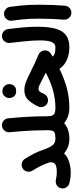

<svg xmlns="http://www.w3.org/2000/svg" viewBox="612 -1318 780 2045"><g transform="rotate(-90 1002.5 -296.0)"><path d="M20 -40Q28.3 -69.3 54.2 -83.5Q80.1 -97.7 111.3 -90.8Q132.3 -86.4 150.6 -84Q168.9 -81.5 190.4 -81.5Q234.9 -81.5 257.6 -89.4Q280.3 -97.2 288.3 -111.6Q296.4 -126 296.4 -145Q296.4 -151.9 294.9 -158.7Q291 -168.9 287.1 -180.7Q275.4 -216.8 255.1 -255.9Q234.9 -294.9 206.1 -342.8Q190.4 -368.7 197.8 -398.9Q205.1 -429.2 231 -445.3Q256.8 -460.9 287.1 -453.6Q317.4 -446.3 333 -420.4Q362.3 -373 385.7 -329.1Q409.2 -285.2 427.7 -229.5Q453.1 -158.2 476.8 -127.2Q500.5 -96.2 546.9 -96.2H547.4Q578.1 -96.2 599.6 -74.5Q621.1 -52.7 621.1 -22Q621.1 8.3 599.6 30.3Q578.1 52.2 547.4 52.2H546.9Q496.1 52.2 457.8 36.6Q419.4 21 391.1 -3.9Q352.1 34.7 296.9 50.8Q241.7 66.9 190.4 66.9Q156.2 66.9 131.3 63.7Q106.4 60.5 70.8 51.3Q41.5 43.9 26.9 16.6Q12.2 -10.7 20 -40Z M473.1 -22Q473.1 -52.7 495.1 -74.5Q517.1 -96.2 547.4 -96.2Q585.9 -96.2 605.2 -102.3Q624.5 -108.4 631.1 -126.5Q637.7 -144.5 637.7 -180.2Q637.7 -254.9 635 -320.6Q632.3 -386.2 627.7 -450.4Q623 -514.6 616.2 -584.5Q613.3 -614.7 633.3 -638.7Q653.3 -662.6 683.6 -665.5Q713.9 -668.5 737.8 -648.7Q761.7 -628.9 764.6 -598.1Q774.4 -494.1 780.3 -397.7Q786.1 -301.3 786.1 -189Q786.6 -184.6 786.6 -180.2Q786.6 -129.9 806.2 -113Q825.7 -96.2 876 -96.2H876.5Q907.2 -96.2 928.7 -74.5Q950.2 -52.7 950.2 -22Q950.2 8.3 928.7 30.3Q907.2 52.2 876.5 52.2H876Q830.1 52.2 788.1 38.3Q746.1 24.4 713.4 -3.4Q648.9 52.2 547.4 52.2Q517.1 52.2 495.1 30.3Q473.1 8.3 473.1 -22Z M1064.5 -427.2Q1112.3 -427.2 1164.8 -404.8Q1217.3 -382.3 1268.6 -356Q1302.2 -338.4 1345.7 -318.6Q1389.2 -298.8 1442.9 -275.9Q1462.4 -268.1 1475.1 -248.8Q1487.8 -229.5 1487.8 -208Q1487.8 -167.5 1453.1 -145Q1437 -134.8 1420.9 -125Q1433.1 -110.8 1457 -103.5Q1481 -96.2 1521 -96.2H1521.5Q1552.2 -96.2 1573.7 -74.5Q1595.2 -52.7 1595.2 -22Q1595.2 8.3 1573.7 30.3Q1552.2 52.2 1521.5 52.2H1521Q1450.2 52.2 1388.2 26.1Q1326.2 0 1291.5 -53.2Q1192.4 -3.9 1089.4 24.2Q986.3 52.2 876.5 52.2Q845.7 52.2 823.7 30Q801.8 7.8 801.8 -22Q801.8 -51.8 823.7 -74Q845.7 -96.2 876.5 -96.2Q971.2 -96.2 1064.5 -122.6Q1157.7 -148.9 1250.5 -199.2Q1229.5 -209.5 1209.7 -219.2Q1189.9 -229 1170.9 -239.7Q1141.1 -255.9 1118.7 -266.1Q1096.2 -276.4 1079.1 -276.4Q1059.1 -276.4 1048.8 -263.2Q1038.6 -250 1024.4 -216.8Q1018.1 -201.2 1000.5 -189Q982.9 -176.8 960.7 -174.8Q938.5 -172.9 917 -186.5Q896.5 -199.7 887.5 -226.3Q878.4 -252.9 890.6 -280.3Q920.9 -344.2 959.7 -385.7Q998.5 -427.2 1064.5 -427.2ZM980.5 -588.9Q980.5 -616.7 1001 -638.9Q1021.5 -661.1 1053.2 -661.1Q1076.2 -661.1 1092 -651.4Q1107.9 -641.6 1117.2 -627.4Q1128.9 -607.9 1128.9 -588.9Q1128.9 -574.2 1122.6 -556.9Q1116.2 -539.6 1099.9 -527.1Q1083.5 -514.6 1054.2 -514.6Q1023.9 -514.6 1008.3 -527.3Q992.7 -540 986.3 -556.6Q980.5 -572.8 980.5 -588.9Z M1447.3 -22Q1447.3 -52.7 1469.2 -74.5Q1491.2 -96.2 1521.5 -96.2Q1559.6 -96.2 1576.9 -136.5Q1594.2 -176.8 1594.2 -262.2Q1594.2 -295.4 1591.8 -336.4Q1589.4 -377.4 1583.5 -436.3Q1577.6 -495.1 1567.4 -581.5Q1564 -611.8 1582.5 -636.5Q1601.1 -661.1 1631.3 -665Q1661.6 -668.9 1686.3 -650.1Q1710.9 -631.3 1714.8 -601.1Q1728 -498.5 1733.9 -426.5Q1739.7 -354.5 1739.7 -289.1Q1739.7 -167 1718 -91.8Q1696.3 -16.6 1648.2 17.8Q1600.1 52.2 1521.5 52.2Q1491.2 52.2 1469.2 30.3Q1447.3 8.3 1447.3 -22Z M1804.2 -559.6Q1800.3 -589.8 1819.1 -614.5Q1837.9 -639.2 1868.2 -643.1Q1898.4 -647 1923.1 -628.2Q1947.8 -609.4 1951.7 -579.1Q1960.4 -514.2 1965.3 -464.8Q1970.2 -415.5 1972.2 -369.4Q1974.1 -323.2 1974.1 -267.6Q1974.1 -196.8 1971.4 -125.7Q1968.8 -54.7 1963.9 5.4Q1961.4 35.6 1937.5 55.9Q1913.6 76.2 1883.3 73.7Q1852.5 71.3 1832.8 47.4Q1813 23.4 1815.4 -6.3Q1820.3 -66.9 1823 -137Q1825.7 -207 1825.7 -274.9Q1825.7 -325.2 1824 -365.2Q1822.3 -405.3 1817.6 -450.2Q1813 -495.1 1804.2 -559.6Z"/></g></svg>

Font: Mikhak-FD ExtraBold
Style: Regular
Weight: 800
Designer: Amin Abedi
Version: Version 3.2